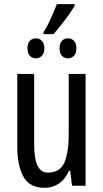

<svg xmlns="http://www.w3.org/2000/svg" viewBox="-20 -892 496 922"><path d="M189 -738Q208 -767 225 -805.5Q242 -844 253 -872H338V-863Q321 -834 292 -796Q263 -758 237 -728H189ZM152 -612Q135 -612 123.5 -624Q112 -636 112 -660Q112 -684 123.5 -696Q135 -708 152 -708Q169 -708 181 -696Q193 -684 193 -660Q193 -636 181 -624Q169 -612 152 -612ZM306 -612Q289 -612 277.5 -624Q266 -636 266 -660Q266 -684 277.5 -696Q289 -708 306 -708Q323 -708 335 -696Q347 -684 347 -660Q347 -636 335 -624Q323 -612 306 -612ZM391 -537V0H326L317 -72H311Q294 -32 263.5 -11Q233 10 195 10Q122 10 92.5 -43.5Q63 -97 63 -187V-537H144V-202Q144 -131 160 -97Q176 -63 210 -63Q266 -63 288 -109Q310 -155 310 -251V-537Z"/></svg>

Font: Noto Sans ExtraCondensed
Style: Regular
Weight: 400
Width: 2
Designer: Monotype Design Team
Foundry: Monotype Imaging Inc.
Version: Version 2.013; ttfautohint (v1.8.4.7-5d5b)